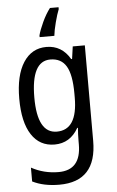

<svg xmlns="http://www.w3.org/2000/svg" viewBox="-64 -809 668 1092"><g transform="rotate(-5 269.5 -263.0)"><path d="M264 -766Q240 -735 219.5 -691Q199 -647 191 -616V-606H275Q278 -636 290 -682Q302 -728 313 -755V-766ZM360 -269V-246Q360 -62 242 -62Q131 -62 131 -266Q131 -474 240 -474Q302 -474 331 -425.5Q360 -377 360 -269ZM45 -267Q45 -133 91.5 -61.5Q138 10 223 10Q312 10 359 -73H363Q360 -35 360 2V21Q360 168 232 168Q148 168 77 129V208Q141 240 230 240Q443 240 443 8V-537H374L364 -466H359Q312 -547 224 -547Q140 -547 92.5 -473.5Q45 -400 45 -267Z"/></g></svg>

Font: Noto Sans Display SemiCondensed
Style: Regular
Weight: 400
Width: 4
Designer: Monotype Design team
Foundry: Monotype Imaging Inc.
Version: 1.000